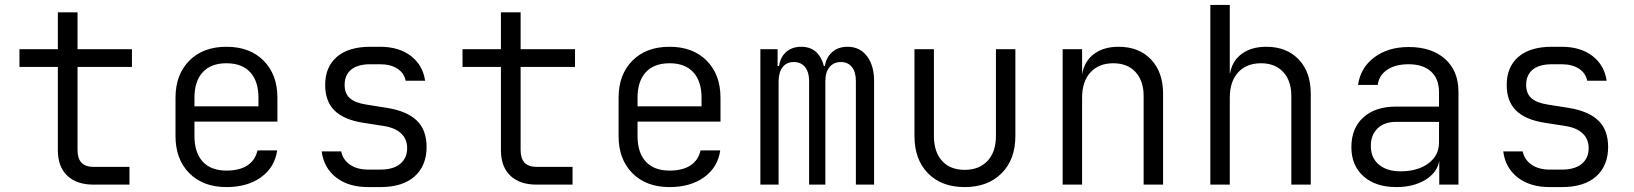

<svg xmlns="http://www.w3.org/2000/svg" viewBox="-20 -750 6640 780"><path d="M360 0Q291 0 253 -36.5Q215 -73 215 -140V-478H59V-550H215V-700H295V-550H516V-478H295V-140Q295 -72 360 -72H506V0Z M1107 -256H770V-197Q770 -130 803.5 -93.5Q837 -57 900 -57Q953 -57 985 -78Q1017 -99 1026 -139H1106Q1096 -70 1040.5 -30Q985 10 900 10Q805 10 749 -46.5Q693 -103 693 -197V-353Q693 -447 749 -503.5Q805 -560 900 -560Q995 -560 1051 -503.5Q1107 -447 1107 -353ZM770 -318H1030V-353Q1030 -420 996.5 -456.5Q963 -493 900 -493Q837 -493 803.5 -456.5Q770 -420 770 -353Z M1476 10Q1395 10 1345 -29.5Q1295 -69 1287 -135H1366Q1373 -101 1402 -81Q1431 -61 1476 -61H1525Q1578 -61 1606 -84.5Q1634 -108 1634 -148Q1634 -185 1609.5 -208Q1585 -231 1540 -238L1457 -251Q1378 -263 1339.5 -300.5Q1301 -338 1301 -405Q1301 -478 1348.5 -519Q1396 -560 1485 -560H1524Q1601 -560 1649.5 -522.5Q1698 -485 1707 -422H1628Q1622 -453 1594.5 -471Q1567 -489 1524 -489H1485Q1433 -489 1406.5 -467Q1380 -445 1380 -405Q1380 -370 1401.5 -351Q1423 -332 1469 -325L1551 -312Q1633 -299 1673 -260.5Q1713 -222 1713 -153Q1713 -77 1664.5 -33.5Q1616 10 1525 10Z M2160 0Q2091 0 2053 -36.5Q2015 -73 2015 -140V-478H1859V-550H2015V-700H2095V-550H2316V-478H2095V-140Q2095 -72 2160 -72H2306V0Z M2907 -256H2570V-197Q2570 -130 2603.5 -93.5Q2637 -57 2700 -57Q2753 -57 2785 -78Q2817 -99 2826 -139H2906Q2896 -70 2840.5 -30Q2785 10 2700 10Q2605 10 2549 -46.5Q2493 -103 2493 -197V-353Q2493 -447 2549 -503.5Q2605 -560 2700 -560Q2795 -560 2851 -503.5Q2907 -447 2907 -353ZM2570 -318H2830V-353Q2830 -420 2796.5 -456.5Q2763 -493 2700 -493Q2637 -493 2603.5 -456.5Q2570 -420 2570 -353Z M3531 -421V0H3457V-421Q3457 -457 3441 -477.5Q3425 -498 3396 -498Q3367 -498 3350 -477.5Q3333 -457 3333 -421V0H3267V-421Q3267 -457 3250.5 -477.5Q3234 -498 3205 -498Q3176 -498 3160 -478Q3144 -458 3143 -421V0H3069V-550H3139V-482H3145Q3150 -518 3174 -539Q3198 -560 3235 -560Q3271 -560 3294 -540Q3317 -520 3327 -482H3331Q3337 -518 3361.5 -539Q3386 -560 3423 -560Q3473 -560 3502 -522Q3531 -484 3531 -421Z M3695 -198V-550H3774V-198Q3774 -133 3807 -96.5Q3840 -60 3899 -60Q3958 -60 3992 -96.5Q4026 -133 4026 -198V-550H4105V-198Q4105 -102 4049 -46Q3993 10 3899 10Q3805 10 3750 -46Q3695 -102 3695 -198Z M4705 -369V0H4626V-360Q4626 -422 4593 -457.5Q4560 -493 4503 -493Q4444 -493 4410 -456Q4376 -419 4376 -353V0H4297V-550H4376V-448Q4385 -501 4424 -530.5Q4463 -560 4524 -560Q4607 -560 4656 -508.5Q4705 -457 4705 -369Z M5305 -369V0H5226V-360Q5226 -422 5193 -457.5Q5160 -493 5103 -493Q5044 -493 5010 -456Q4976 -419 4976 -353V0H4897V-730H4976V-452H4977Q4986 -503 5025 -531.5Q5064 -560 5124 -560Q5207 -560 5256 -508.5Q5305 -457 5305 -369Z M5905 -377V0H5827V-96Q5818 -48 5770 -19Q5722 10 5653 10Q5568 10 5519 -34Q5470 -78 5470 -152Q5470 -229 5518.5 -273Q5567 -317 5651 -317H5826V-375Q5826 -430 5793.5 -459.5Q5761 -489 5702 -489Q5649 -489 5615.5 -466.5Q5582 -444 5577 -405H5497Q5507 -475 5563 -517Q5619 -559 5703 -559Q5796 -559 5850.5 -510.5Q5905 -462 5905 -377ZM5826 -171V-255H5652Q5604 -255 5576.5 -228.5Q5549 -202 5549 -157Q5549 -109 5581.5 -81.5Q5614 -54 5670 -54Q5739 -54 5782.5 -86Q5826 -118 5826 -171Z M6276 10Q6195 10 6145 -29.5Q6095 -69 6087 -135H6166Q6173 -101 6202 -81Q6231 -61 6276 -61H6325Q6378 -61 6406 -84.5Q6434 -108 6434 -148Q6434 -185 6409.5 -208Q6385 -231 6340 -238L6257 -251Q6178 -263 6139.5 -300.5Q6101 -338 6101 -405Q6101 -478 6148.5 -519Q6196 -560 6285 -560H6324Q6401 -560 6449.5 -522.5Q6498 -485 6507 -422H6428Q6422 -453 6394.5 -471Q6367 -489 6324 -489H6285Q6233 -489 6206.5 -467Q6180 -445 6180 -405Q6180 -370 6201.5 -351Q6223 -332 6269 -325L6351 -312Q6433 -299 6473 -260.5Q6513 -222 6513 -153Q6513 -77 6464.5 -33.5Q6416 10 6325 10Z"/></svg>

Font: JetBrains Mono Semi Light
Style: Regular
Weight: 350
Monospace: yes
Designer: Philipp Nurullin, Konstantin Bulenkov
Foundry: JetBrains
Version: 2.002